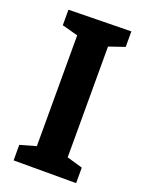

<svg xmlns="http://www.w3.org/2000/svg" viewBox="-135 -770 632 837"><g transform="rotate(20 181.0 -352.0)"><path d="M326 -632 253 -607V-93L326 -72V0H36V-72L110 -93V-607L36 -627V-699L326 -704Z"/></g></svg>

Font: Bitter
Style: Bold
Weight: 700
Designer: Sol Matas, and Bitter project Authors
Foundry: Sol Matas
Version: Version 2.001